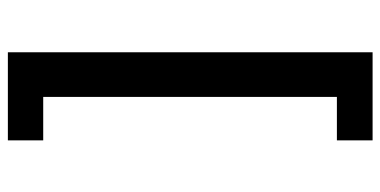

<svg xmlns="http://www.w3.org/2000/svg" viewBox="-257 -567 957 483"><g transform="rotate(-90 221.5 -325.5)"><path d="M109.9 133.3V43.5H219.2V-695.3H109.9V-784.2H331.5V133.3Z"/></g></svg>

Font: Comme SemiBold
Style: Regular
Weight: 600
Version: Version 1.000;gftools[0.9.27]